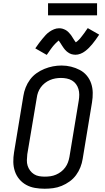

<svg xmlns="http://www.w3.org/2000/svg" viewBox="-20 -1147 640 1175"><path d="M253 8Q223 8 194 3Q165 -2 140.5 -15.5Q116 -29 98 -50.5Q80 -72 71 -99Q62 -126 61.5 -155.5Q61 -185 66 -215L123 -560Q127 -586 137 -611.5Q147 -637 163.5 -659.5Q180 -682 203 -698.5Q226 -715 252 -725.5Q278 -736 304 -741Q330 -746 357 -746Q387 -746 415 -739Q443 -732 468 -719Q493 -706 511 -684.5Q529 -663 538 -636Q547 -609 547.5 -579.5Q548 -550 543 -520L486 -175Q482 -149 472 -123.5Q462 -98 445.5 -75.5Q429 -53 406 -36.5Q383 -20 357.5 -9.5Q332 1 305.5 4.5Q279 8 253 8ZM254 -66Q272 -66 289 -68.5Q306 -71 322.5 -78Q339 -85 353.5 -96Q368 -107 379 -122Q390 -137 396 -153.5Q402 -170 405 -187L462 -532Q465 -550 465 -568Q465 -586 460 -602.5Q455 -619 445 -632.5Q435 -646 420.5 -654.5Q406 -663 388.5 -666.5Q371 -670 353 -670Q336 -670 319 -667Q302 -664 285.5 -657Q269 -650 254.5 -638.5Q240 -627 229.5 -612.5Q219 -598 213 -581.5Q207 -565 205 -548L147 -203Q145 -185 144.5 -167Q144 -149 149 -133Q154 -117 164 -103.5Q174 -90 188 -81Q202 -72 219 -69Q236 -66 254 -66ZM266 -811 196 -851Q208 -869 219 -883.5Q230 -898 240 -910Q250 -922 259.5 -932.5Q269 -943 282.5 -952.5Q296 -962 311 -968Q326 -974 341 -974Q347 -974 352 -973.5Q357 -973 362 -971.5Q367 -970 372 -968Q377 -966 381.5 -963.5Q386 -961 390 -958Q394 -955 397 -952Q400 -949 404 -944.5Q408 -940 411.5 -936Q415 -932 417.5 -928Q420 -924 422.5 -920Q425 -916 427.5 -912Q430 -908 433 -903.5Q436 -899 439 -894.5Q442 -890 444 -888Q448 -890 454 -895.5Q460 -901 463.5 -904.5Q467 -908 470.5 -912Q474 -916 478 -921.5Q482 -927 486.5 -932.5Q491 -938 496 -945Q501 -952 506 -959.5Q511 -967 517 -975L587 -935Q575 -917 564.5 -902.5Q554 -888 544 -876Q534 -864 524 -854Q514 -844 501 -834Q488 -824 472.5 -818Q457 -812 442 -812Q436 -812 429.5 -813Q423 -814 417.5 -815.5Q412 -817 406.5 -820Q401 -823 396 -826.5Q391 -830 387 -833.5Q383 -837 378.5 -842Q374 -847 370.5 -852Q367 -857 364 -861.5Q361 -866 358 -870.5Q355 -875 351.5 -881Q348 -887 344.5 -891.5Q341 -896 339 -899Q336 -896 329.5 -890.5Q323 -885 320 -881.5Q317 -878 313 -874Q309 -870 305 -865Q301 -860 296.5 -854Q292 -848 287 -841Q282 -834 277 -826.5Q272 -819 266 -811ZM274 -1053V-1127H574V-1053Z"/></svg>

Font: Iosevka Curly Slab ExObl
Style: Regular
Weight: 400
Width: 7
Italic angle: -9°
Monospace: yes
Designer: Belleve Invis
Foundry: Belleve Invis
Version: Version 11.1.0; ttfautohint (v1.8.3)